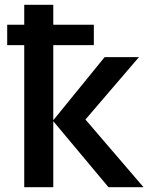

<svg xmlns="http://www.w3.org/2000/svg" viewBox="-20 -780 640 800"><path d="M81 0V-592H10V-677H81V-760H202V-677H371V-592H202V-279L416 -542H559L336 -282L578 0H432L202 -275V0Z"/></svg>

Font: Noto Sans Mono SemiBold
Style: Regular
Weight: 600
Designer: Monotype Design Team
Foundry: Monotype Imaging Inc.
Version: Version 2.014; ttfautohint (v1.8.4.7-5d5b)